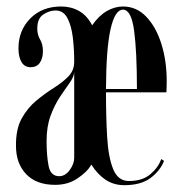

<svg xmlns="http://www.w3.org/2000/svg" viewBox="-20 -546 544 577"><path d="M145.5 9.5Q89.5 9.5 58.8 -22.5Q28 -54.5 28 -108Q27.5 -158 45.2 -190Q63 -222 89 -243.5Q115 -265 141.2 -281.5Q167.5 -298 185.2 -316Q203 -334 203 -360.5Q203 -398.5 198.8 -433.8Q194.5 -469 182.5 -491.8Q170.5 -514.5 147 -514.5Q128.5 -514.5 110.2 -502.5Q92 -490.5 92 -460Q92 -441.5 100.5 -427.2Q109 -413 109 -392Q109 -371 99.8 -357.5Q90.5 -344 72 -344Q54 -344 44.8 -359.2Q35.5 -374.5 35.5 -401Q35.5 -454.5 71 -490.5Q106.5 -526.5 164 -526.5Q193.5 -526.5 217.5 -513Q241.5 -499.5 257 -470Q277 -499 301 -512.8Q325 -526.5 349.5 -526.5Q390 -526.5 419.5 -495.8Q449 -465 465 -414Q481 -363 481 -302.5Q481 -284 480 -268.5H298.5V-268Q298.5 -195 302 -134.5Q305.5 -74 320 -38Q334.5 -2 367.5 -2Q408 -2 432 -22.5Q456 -43 464.5 -68L473 -62.5Q461.5 -33 432.5 -11.2Q403.5 10.5 353.5 10.5Q321.5 10.5 297 -6Q272.5 -22.5 254.5 -51.5Q253 -49 251.5 -46.5Q241 -29 212.8 -9.8Q184.5 9.5 145.5 9.5ZM349.5 -517Q325.5 -517 312.2 -458.2Q299 -399.5 298.5 -278.5H391.5Q391.5 -391.5 383 -454.2Q374.5 -517 349.5 -517ZM158 -16.5Q176 -16.5 189.5 -35Q203 -53.5 203 -71.5V-328.5Q201.5 -314 188.8 -296.2Q176 -278.5 160 -254.5Q144 -230.5 132 -198.2Q120 -166 120 -122.5Q120 -78.5 126 -47.5Q132 -16.5 158 -16.5Z"/></svg>

Font: Imbue 100pt Medium
Style: Regular
Weight: 500
Designer: Tyler Finck
Foundry: Etcetera Type Company
Version: Version 1.102; ttfautohint (v1.8.3)